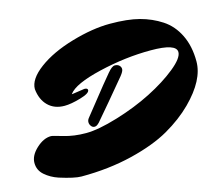

<svg xmlns="http://www.w3.org/2000/svg" viewBox="-115 -847 1183 1023"><g transform="rotate(-15 477.0 -335.5)"><path d="M281 -399 349 -409Q367 -409 367 -398Q367 -380 313.5 -364.5Q260 -349 225 -349Q169 -349 134.5 -383Q100 -417 94 -476Q94 -531 168 -586Q242 -641 358 -675Q474 -709 570.5 -709Q667 -709 731.5 -692Q796 -675 849.5 -640Q903 -605 933.5 -542.5Q964 -480 964 -396Q964 -294 852 -182Q792 -122 707.5 -73.5Q623 -25 494 6.5Q365 38 214 38Q176 38 94 12Q52 -2 21 -29Q-10 -56 -10 -96.5Q-10 -137 30.5 -174.5Q71 -212 112 -212Q120 -212 175.5 -195.5Q231 -179 298 -179Q365 -179 472.5 -211.5Q580 -244 669.5 -289.5Q759 -335 821.5 -385.5Q884 -436 884 -469Q884 -516 743.5 -516Q603 -516 457.5 -481.5Q312 -447 278 -400Q277 -399 278 -399ZM332 -253Q486 -447 497 -458Q522 -488 537.5 -488Q553 -488 562 -479.5Q571 -471 571 -459Q571 -447 553 -424.5Q535 -402 456.5 -309Q378 -216 376.5 -215Q375 -214 371 -210Q361 -200 350 -200Q339 -200 331.5 -210Q324 -220 324 -231.5Q324 -243 332 -253Z"/></g></svg>

Font: Mrs Sheppards
Style: Regular
Weight: 400
Version: Version 1.000